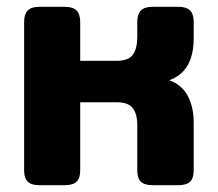

<svg xmlns="http://www.w3.org/2000/svg" viewBox="-20 -545 642 565"><path d="M51 -43V-481Q51 -503 61.5 -514Q72 -525 96 -525H170Q195 -525 205.5 -514Q216 -503 216 -481V-366H322Q358 -366 371 -384Q384 -402 384 -437V-481Q384 -503 394.5 -514Q405 -525 429 -525H504Q529 -525 539.5 -514Q550 -503 550 -481V-433Q550 -334 478 -309Q516 -295 533 -262Q550 -229 550 -185V-43Q550 -21 539.5 -10.5Q529 0 504 0H429Q405 0 394.5 -10.5Q384 -21 384 -43V-176Q384 -210 370.5 -227Q357 -244 325 -244H216V-43Q216 -21 205.5 -10.5Q195 0 170 0H96Q72 0 61.5 -10.5Q51 -21 51 -43Z"/></svg>

Font: Mitr Medium
Style: Regular
Weight: 500
Designer: Thanarat Vachiruckul
Foundry: Cadson Demak
Version: Version 1.003